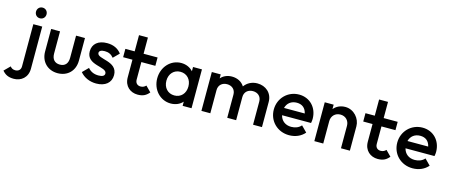

<svg xmlns="http://www.w3.org/2000/svg" viewBox="-183 -1390 5370 2291"><g transform="rotate(15 2502.5 -245.0)"><path d="M13 210C102 210 181 151 181 41V-480H71V42C71 85 41 107 5 107C-24 107 -43 97 -59 76L-130 147C-94 189 -55 210 13 210ZM63 -634C63 -597 90 -568 128 -568C166 -568 193 -597 193 -634C193 -671 166 -700 128 -700C90 -700 63 -671 63 -634Z M500 10C624 10 709 -75 709 -201V-480H599V-206C599 -135 564 -96 500 -96C437 -96 401 -136 401 -206V-480H291V-201C291 -77 377 10 500 10Z M977 10C1089 10 1159 -48 1159 -142C1159 -319 910 -272 910 -351C910 -376 935 -390 979 -390C1026 -390 1061 -373 1089 -338L1159 -408C1119 -462 1059 -490 982 -490C872 -490 805 -434 805 -342C805 -168 1054 -220 1054 -133C1054 -105 1028 -90 979 -90C924 -90 881 -109 848 -148L778 -78C824 -22 896 10 977 10Z M1489 10C1555 10 1594 -11 1630 -55L1564 -122C1546 -103 1526 -93 1497 -93C1463 -93 1433 -115 1433 -160V-377H1606V-480H1433V-680H1323V-480H1208V-377H1323V-159C1323 -49 1400 10 1489 10Z M1897 10C1958 10 2010 -13 2044 -52V0H2154V-480H2044V-427C2010 -466 1958 -490 1897 -490C1767 -490 1666 -380 1666 -239C1666 -99 1767 10 1897 10ZM1779 -240C1779 -326 1835 -386 1915 -386C1996 -386 2051 -326 2051 -240C2051 -154 1996 -94 1915 -94C1835 -94 1779 -154 1779 -240Z M2276 0H2386V-286C2386 -350 2432 -387 2491 -387C2550 -387 2595 -350 2595 -286V0H2705V-286C2705 -350 2751 -387 2810 -387C2869 -387 2914 -350 2914 -286V0H3024V-310C3024 -421 2941 -490 2838 -490C2771 -490 2714 -460 2678 -410C2647 -461 2590 -490 2524 -490C2468 -490 2419 -469 2386 -431V-480H2276Z M3360 10C3435 10 3504 -18 3551 -73L3481 -144C3452 -110 3408 -93 3359 -93C3287 -93 3235 -133 3219 -199H3577C3581 -219 3583 -235 3583 -251C3583 -389 3487 -490 3354 -490C3215 -490 3106 -381 3106 -240C3106 -97 3216 10 3360 10ZM3219 -289C3235 -351 3284 -389 3352 -389C3419 -389 3461 -353 3475 -289Z M4000 -277V0H4110V-301C4110 -395 4032 -490 3924 -490C3865 -490 3814 -466 3781 -425V-480H3671V0H3781V-277C3781 -341 3827 -387 3891 -387C3955 -387 4000 -341 4000 -277Z M4455 10C4521 10 4560 -11 4596 -55L4530 -122C4512 -103 4492 -93 4463 -93C4429 -93 4399 -115 4399 -160V-377H4572V-480H4399V-680H4289V-480H4174V-377H4289V-159C4289 -49 4366 10 4455 10Z M4885 10C4960 10 5029 -18 5076 -73L5006 -144C4977 -110 4933 -93 4884 -93C4812 -93 4760 -133 4744 -199H5102C5106 -219 5108 -235 5108 -251C5108 -389 5012 -490 4879 -490C4740 -490 4631 -381 4631 -240C4631 -97 4741 10 4885 10ZM4744 -289C4760 -351 4809 -389 4877 -389C4944 -389 4986 -353 5000 -289Z"/></g></svg>

Font: MV Cash Medium
Style: Regular
Weight: 500
Designer: Rodrigo Fuenzalida
Foundry: fragTYPE
Version: Version 1.100;Glyphs 3.1.2 (3151)